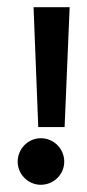

<svg xmlns="http://www.w3.org/2000/svg" viewBox="-20 -504 241 532"><path d="M93 -121C58 -121 29 -92 29 -56C29 -21 58 8 93 8C129 8 158 -21 158 -56C158 -92 129 -121 93 -121ZM86 -152H159L173 -484H73Z"/></svg>

Font: Hussar Tani
Style: Bold
Weight: 700
Foundry: Cannot Into Space Fonts
Version: Version 0.92